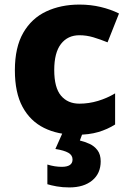

<svg xmlns="http://www.w3.org/2000/svg" viewBox="-20 -579 566 839"><path d="M314 10Q233 10 172.5 -20Q112 -50 78.5 -112Q45 -174 45 -272Q45 -372 81.5 -435.5Q118 -499 182 -529Q246 -559 327 -559Q376 -559 420 -548.5Q464 -538 500 -520L450 -394Q418 -407 388 -416Q358 -425 327 -425Q276 -425 246.5 -387Q217 -349 217 -273Q217 -196 246.5 -161Q276 -126 327 -126Q368 -126 408 -138Q448 -150 483 -171V-35Q450 -14 409.5 -2Q369 10 314 10ZM420 126Q420 179 383 209.5Q346 240 283 240Q253 240 228 235.5Q203 231 187 226V140Q219 150 250 150Q297 150 297 118Q297 99 278.5 88.5Q260 78 222 72L254 0H342L329 35Q350 40 371 49.5Q392 59 406 77.5Q420 96 420 126Z"/></svg>

Font: Noto Sans Syriac ExtraBold
Style: Regular
Weight: 800
Designer: Patrick Giasson and the Monotype Design Team
Foundry: Monotype Imaging Inc.
Version: Version 3.000; ttfautohint (v1.8.4.7-5d5b)